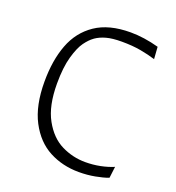

<svg xmlns="http://www.w3.org/2000/svg" viewBox="-136 -851 892 972"><g transform="rotate(20 310.0 -365.0)"><path d="M555.5 -719.5 560 -654.5Q525.5 -665.5 480.2 -673.8Q435 -682 377 -682Q326 -682 293.8 -673Q261.5 -664 238.5 -648L236 -646Q215.5 -631.5 194.5 -602.8Q173.5 -574 157 -516.2Q140.5 -458.5 140.5 -370.5Q140.5 -250.5 180.8 -178Q221 -105.5 282 -75.5Q343 -45.5 410.5 -45.5Q451.5 -45.5 490.2 -53.2Q529 -61 561 -74.5L553.5 -13.5L550.5 -12Q525 -2.5 484 5.2Q443 13 397 13Q309 13 237 -25Q165 -63 121.2 -146.2Q77.5 -229.5 77.5 -358.5Q77.5 -473 109.8 -558.2Q142 -643.5 214.2 -692.5Q286.5 -741.5 403 -741.5Q475 -741.5 555.5 -719.5Z"/></g></svg>

Font: Monaspace Argon Var
Style: Regular
Weight: 400
Designer: Riley Cran and the Lettermatic Team
Version: Version 1.000 (Monaspace Argon Var)